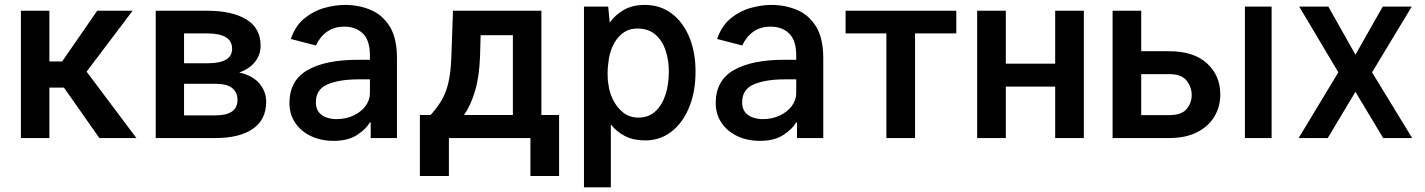

<svg xmlns="http://www.w3.org/2000/svg" viewBox="-20 -573 5915 797"><path d="M392.4 0 245.4 -209.5H185V0H66.8V-528.4H185V-317.8H237.9L383.5 -528.4H530.5L339.5 -275.6L546.2 0Z M874.6 0H626.4V-528.4H840.6Q942.5 -528.4 1002.1 -492.7Q1061.8 -457 1061.8 -382.5Q1061.8 -346.2 1039.1 -316.9Q1016.3 -287.6 973 -272Q1028.8 -259.6 1056.8 -226.4Q1084.9 -193.2 1084.9 -150.6Q1084.9 -76 1029.3 -38Q973.7 0 874.6 0ZM744 -434.3V-310.4H842.3Q943.5 -310.4 943.5 -370.4Q943.5 -434.3 840.6 -434.3ZM965.9 -158.7Q965.9 -189.3 944.1 -207.2Q922.2 -225.1 874.6 -225.1H744V-94.1H874.6Q965.9 -94.1 965.9 -158.7Z M1518.8 0V-64.3H1514.6Q1501.8 -39.4 1463.8 -13.8Q1425.8 11.7 1365.1 11.7Q1312.5 11.7 1271 -8Q1229.4 -27.7 1205.4 -63.2Q1181.5 -98.7 1181.5 -145.6Q1181.5 -237.9 1255.5 -281.4Q1329.5 -324.9 1467.7 -324.9H1515.6V-342Q1515.6 -406.2 1486 -434.3Q1456.3 -462.4 1409.8 -462.4Q1367.5 -462.4 1337.9 -441.6Q1308.2 -420.8 1291.5 -384.2L1187.1 -411.2Q1206.3 -466.6 1244.3 -497.3Q1282.3 -528.1 1327.2 -540.3Q1372.2 -552.6 1411.9 -552.6Q1469.5 -552.6 1518.6 -532Q1567.8 -511.4 1597.8 -463.1Q1627.8 -414.8 1627.8 -331.3V0ZM1515.6 -243.6H1468.4Q1389.2 -243.6 1340.2 -223Q1291.2 -202.4 1291.2 -148.4Q1291.2 -121.1 1304.7 -105.8Q1318.2 -90.6 1337.7 -84.5Q1357.2 -78.5 1376.1 -78.5Q1416.2 -78.5 1447.8 -93.6Q1479.4 -108.7 1497.5 -133.2Q1515.6 -157.7 1515.6 -186.8Z M1723 -95.5H1767.4Q1794.4 -125.7 1812.9 -156.4Q1831.3 -187.1 1841.4 -230.3Q1851.6 -273.4 1853.7 -340.9L1860.4 -528.4H2227.3V-95.5H2300.8V157.7H2181.8V0H1843.4V157.7H1723ZM1972.7 -340.9Q1969.8 -255.7 1952.1 -195.8Q1934.3 -136 1906.2 -95.5H2109V-426.8H1975.1Z M2404.1 204.5V-545.5H2504.6L2511 -479.4Q2535.5 -513.1 2571.2 -532.8Q2606.9 -552.6 2656.6 -552.6Q2720.5 -552.6 2767.8 -517.2Q2815 -481.9 2841.1 -419.4Q2867.2 -356.9 2867.2 -275.6Q2867.2 -192.5 2840.9 -128Q2814.6 -63.6 2767.6 -26.8Q2720.5 9.9 2658 9.9Q2610.1 9.9 2575.1 -7.8Q2540.1 -25.6 2515.6 -56.5V204.5ZM2756.4 -275.6Q2756.4 -323.5 2742.7 -364.2Q2729 -404.8 2700.3 -429.7Q2671.5 -454.5 2626.1 -454.5Q2588.4 -454.5 2562.3 -433.1Q2536.2 -411.6 2522.2 -379.3Q2508.2 -346.9 2505.7 -314.3Q2502.1 -295.1 2502.1 -267.2Q2502.1 -239.3 2505.7 -222.3Q2508.9 -191.8 2524.1 -160Q2539.4 -128.2 2566.1 -106.5Q2592.7 -84.9 2630.3 -84.9Q2672.2 -84.9 2700.3 -110.6Q2728.3 -136.4 2742.4 -179.7Q2756.4 -223 2756.4 -275.6Z M3288.4 0V-64.3H3284.1Q3271.3 -39.4 3233.3 -13.8Q3195.3 11.7 3134.6 11.7Q3082 11.7 3040.5 -8Q2998.9 -27.7 2975 -63.2Q2951 -98.7 2951 -145.6Q2951 -237.9 3025 -281.4Q3099.1 -324.9 3237.2 -324.9H3285.2V-342Q3285.2 -406.2 3255.5 -434.3Q3225.9 -462.4 3179.3 -462.4Q3137.1 -462.4 3107.4 -441.6Q3077.8 -420.8 3061.1 -384.2L2956.7 -411.2Q2975.9 -466.6 3013.8 -497.3Q3051.8 -528.1 3096.8 -540.3Q3141.7 -552.6 3181.5 -552.6Q3239 -552.6 3288.2 -532Q3337.4 -511.4 3367.4 -463.1Q3397.4 -414.8 3397.4 -331.3V0ZM3285.2 -243.6H3237.9Q3158.7 -243.6 3109.7 -223Q3060.7 -202.4 3060.7 -148.4Q3060.7 -121.1 3074.2 -105.8Q3087.7 -90.6 3107.2 -84.5Q3126.8 -78.5 3145.6 -78.5Q3185.7 -78.5 3217.3 -93.6Q3248.9 -108.7 3267 -133.2Q3285.2 -157.7 3285.2 -186.8Z M3949.6 -528.4V-434.3H3778.4V0H3659.4V-434.3H3490.1V-528.4Z M4155.2 -528.4V-308.6H4360.1V-528.4H4479V0H4360.1V-213.4H4155.2V0H4036.2V-528.4Z M5045.5 -181.1Q5045.5 -129.6 5020.6 -88.6Q4995.7 -47.6 4948.5 -23.8Q4901.3 0 4833.5 0H4598.4V-528.4H4717.3V-360.4H4833.5Q4935 -360.4 4990.2 -310Q5045.5 -259.6 5045.5 -181.1ZM4717.3 -95.2H4833.5Q4884.9 -95.2 4905.9 -120.6Q4926.8 -146 4926.8 -178.3Q4926.8 -210.9 4905.9 -238.1Q4884.9 -265.3 4833.5 -265.3H4717.3ZM5258.5 -545.5V0H5147.7V-545.5Z M5494 -545.5 5606.5 -345.9 5719.8 -545.5H5840.2L5675.4 -272.7L5842 0H5721.6L5606.5 -191.8L5491.5 0H5370.7L5535.5 -272.7L5373.2 -545.5Z"/></svg>

Font: Interface Medium
Style: Regular
Weight: 500
Designer: Rasmus Andersson
Foundry: rsms
Version: Version 1.8